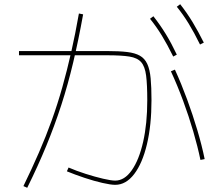

<svg xmlns="http://www.w3.org/2000/svg" viewBox="-20 -866 1040 910"><path d="M91 16Q131 -66 164.5 -143Q198 -220 225.5 -296.5Q253 -373 275.5 -453Q298 -533 317.5 -619Q337 -705 354 -802L374 -798Q352 -676 327 -570.5Q302 -465 270.5 -368Q239 -271 199.5 -175Q160 -79 109 24ZM930 -108Q917 -171 896 -243Q875 -315 848 -388Q821 -461 790 -528L809 -536Q840 -468 867 -394.5Q894 -321 915.5 -248.5Q937 -176 950 -112ZM801 -598Q773 -655 747 -697.5Q721 -740 691 -777L707 -789Q740 -747 766.5 -703.5Q793 -660 818 -607ZM928 -655Q900 -712 874 -754.5Q848 -797 818 -834L834 -846Q867 -804 893.5 -760Q920 -716 946 -664ZM526 10Q505 10 465.5 1Q426 -8 381 -23Q336 -38 297 -54L305 -72Q342 -56 386 -42Q430 -28 468.5 -19Q507 -10 526 -10Q570 -10 604.5 -59Q639 -108 658.5 -194Q678 -280 678 -391Q678 -465 672.5 -508Q667 -551 649 -571.5Q631 -592 593 -598Q555 -604 489 -604H70V-624H489Q545 -624 582.5 -619.5Q620 -615 643 -602Q666 -589 678 -563Q690 -537 694 -495Q698 -453 698 -391Q698 -273 676.5 -182.5Q655 -92 616 -41Q577 10 526 10Z"/></svg>

Font: M PLUS 1 Code Thin
Style: Regular
Weight: 250
Designer: Coji Morishita
Foundry: UNDERFOREST DESIGN
Version: Version 1.002